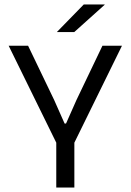

<svg xmlns="http://www.w3.org/2000/svg" viewBox="-20 -845 588 865"><path d="M310 -192H238.5L19 -639H106.5L224 -394.5L271 -288.5H277.5L324.5 -394.5L441.5 -639H529.5ZM315 0H233.5V-269.5H315ZM237 -701.5 357.5 -825H451.5V-823.5L314.5 -700.5H237Z"/></svg>

Font: Anek Devanagari Medium
Style: Regular
Weight: 400
Version: Version 1.003